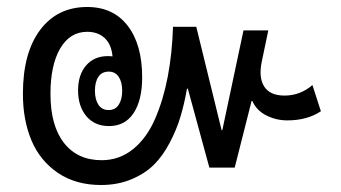

<svg xmlns="http://www.w3.org/2000/svg" viewBox="-20 -553 965 544"><path d="M266.1 -28.8Q194.8 -28.8 144 -63.2Q93.3 -97.7 69.1 -155.3Q44.9 -212.9 44.9 -287.1Q44.9 -403.3 93.8 -468.3Q142.6 -533.2 227.1 -533.2Q300.8 -533.2 341.8 -480Q382.8 -426.8 382.8 -334Q382.8 -269 358.4 -232.4Q334 -195.8 289.1 -195.8Q248 -195.8 224.6 -223.9Q201.2 -252 201.2 -296.9Q201.2 -341.3 224.1 -367.7Q247.1 -394 285.2 -394Q293.9 -394 298.8 -393.1Q295.9 -426.8 276.9 -444.8Q257.8 -462.9 227.1 -462.9Q178.2 -462.9 150.6 -415.8Q123 -368.7 123 -287.1Q123 -196.8 161.4 -147.9Q199.7 -99.1 268.1 -99.1Q318.4 -99.1 357.2 -130.6Q396 -162.1 419.4 -216.3Q442.9 -270.5 455.3 -335.9Q467.8 -401.4 470.2 -477.1H536.1L607.9 -184.1H609.9L669.9 -466.8H740.2L722.2 -380.9Q711.9 -334.5 728.3 -308.3Q744.6 -282.2 786.1 -282.2Q830.6 -282.2 865.2 -312L889.2 -237.8Q850.6 -211.9 793.9 -211.9Q762.7 -211.9 734.9 -225.8Q707 -239.7 694.8 -267.1H692.9L645 -78.1H573.2L512.2 -301.8H509.8Q502 -257.8 491.2 -221.9Q480.5 -186 460.9 -148.7Q441.4 -111.3 416 -86.2Q390.6 -61 352.1 -44.9Q313.5 -28.8 266.1 -28.8ZM288.1 -241.2Q306.6 -241.2 316.4 -256.3Q326.2 -271.5 326.2 -295.9Q326.2 -320.3 316.4 -335.2Q306.6 -350.1 288.1 -350.1Q268.6 -350.1 258.8 -335.4Q249 -320.8 249 -295.9Q249 -271.5 258.8 -256.3Q268.6 -241.2 288.1 -241.2Z"/></svg>

Font: Noto Sans Thai Looped Condensed
Style: Regular
Weight: 400
Width: 3
Designer: Sasikarn Vongin, Ben Mitchell
Foundry: The Fontpad Ltd
Version: Version 1.00